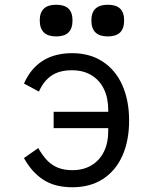

<svg xmlns="http://www.w3.org/2000/svg" viewBox="-20 -777 640 809"><path d="M81 -111 141 -153Q159.5 -121.5 178.5 -101.5Q197.5 -81.5 223.2 -70.8Q249 -60 285 -60Q331.5 -60 365.5 -80.5Q399.5 -101 417.8 -137.8Q436 -174.5 436 -223V-237H206V-306H436V-315Q436 -364 418 -401.5Q400 -439 365.5 -460Q331 -481 283 -481Q230 -481 196.8 -458.2Q163.5 -435.5 144 -391L81 -425Q138 -553 284 -553Q359 -553 413.2 -517.2Q467.5 -481.5 495.8 -417.2Q524 -353 524 -269Q524 -184.5 495.8 -121Q467.5 -57.5 413.8 -22.8Q360 12 285 12Q210 12 161.2 -20.5Q112.5 -53 81 -111ZM147.5 -691Q147.5 -757 216.5 -757Q251.5 -757 268.5 -740.8Q285.5 -724.5 285.5 -691Q285.5 -657 268.5 -640.2Q251.5 -623.5 216.5 -623.5Q147.5 -623.5 147.5 -691ZM365 -691Q365 -757 434 -757Q469 -757 486 -740.8Q503 -724.5 503 -691Q503 -657 486 -640.2Q469 -623.5 434 -623.5Q365 -623.5 365 -691Z"/></svg>

Font: JuliaMono
Style: Regular
Weight: 400
Monospace: yes
Designer: cormullion
Foundry: corm
Version: Version 0.055; ttfautohint (v1.8.4)